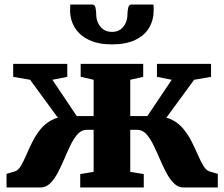

<svg xmlns="http://www.w3.org/2000/svg" viewBox="-20 -832 996 852"><path d="M9 0V-60.5L46 -71.5Q61.5 -76.5 73 -96.2Q84.5 -116 96.5 -144Q108.5 -172 123.5 -202Q138.5 -232 159.2 -257.8Q180 -283.5 209.2 -299.2Q238.5 -315 279.5 -313.5L282 -248L113.5 -478L38.5 -491V-548.5H278.5V-491L212.5 -478L320.5 -317H395.5V-478L338 -491V-548.5H615.5V-491L558 -478V-317H634L742 -478L676.5 -491V-548.5H916.5V-491L841.5 -478L673 -248L675.5 -313.5Q716.5 -315 745.8 -299.2Q775 -283.5 795.8 -257.5Q816.5 -231.5 831.5 -201.5Q846.5 -171.5 858.5 -143.8Q870.5 -116 882.5 -96.2Q894.5 -76.5 909 -71.5L946.5 -60.5V0H795Q770.5 0 751.8 -18.5Q733 -37 717.8 -66.2Q702.5 -95.5 688.5 -128Q674.5 -160.5 660.2 -189.8Q646 -219 628.8 -237.5Q611.5 -256 589 -256H558V-69.5L618 -59.5V0H336V-59.5L395.5 -69.5V-256H364.5Q342.5 -256 325.2 -237.5Q308 -219 293.8 -189.8Q279.5 -160.5 265.8 -128Q252 -95.5 236.8 -66.2Q221.5 -37 202.8 -18.5Q184 0 159 0ZM389 -812Q401 -812 404 -796.8Q407 -781.5 407 -766.5Q407 -748.5 414.8 -731Q422.5 -713.5 438 -702Q453.5 -690.5 477.5 -690.5Q500.5 -690.5 515.5 -702Q530.5 -713.5 538 -731Q545.5 -748.5 545.5 -766.5Q545.5 -781.5 548.8 -796.8Q552 -812 563.5 -812H660.5Q661.5 -807.5 661.8 -799.8Q662 -792 662 -787.5Q662 -743.5 641.8 -709Q621.5 -674.5 580.2 -654.8Q539 -635 476.5 -635Q416.5 -635 375 -654.8Q333.5 -674.5 312.2 -709Q291 -743.5 291 -787.5Q291 -793.5 291.5 -799.8Q292 -806 292 -812Z"/></svg>

Font: Merriweather 36pt Black
Style: Regular
Weight: 900
Version: Version 2.100